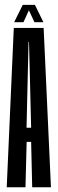

<svg xmlns="http://www.w3.org/2000/svg" viewBox="-20 -794 246 814"><path d="M8.5 0H88L93 -192.5H112L116.5 0H196L165 -675.5H38.5ZM92.5 -252.5 101 -616H103L112 -252.5ZM40 -700H79.5L102.5 -750.5L126 -700H164L128 -773.5H76.5Z"/></svg>

Font: Anybody UltraCondensed
Style: Regular
Weight: 400
Width: 1
Version: Version 1.113;gftools[0.9.25]